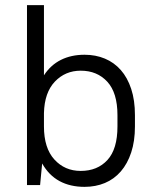

<svg xmlns="http://www.w3.org/2000/svg" viewBox="-20 -720 600 747"><path d="M309 7Q253 7 211.5 -15.5Q170 -38 144 -84L136 0H85V-700H151V-427Q177 -467 217 -487Q257 -507 309 -507Q352 -507 388 -492Q424 -477 450 -447.5Q476 -418 490.5 -374Q505 -330 505 -272V-228Q505 -171 490.5 -127Q476 -83 450 -53Q424 -23 388 -8Q352 7 309 7ZM294 -55Q359 -55 398 -97.5Q437 -140 437 -228V-272Q437 -359 397.5 -402Q358 -445 294 -445Q234 -445 193.5 -402.5Q153 -360 151 -280V-228Q151 -144 191.5 -99.5Q232 -55 294 -55Z"/></svg>

Font: PT Root UI Web
Style: Regular
Weight: 400
Designer: Vitaly Kuzmin
Foundry: ParaType Ltd.
Version: Version 1.000W